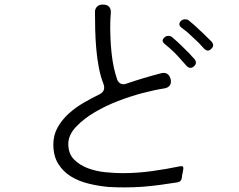

<svg xmlns="http://www.w3.org/2000/svg" viewBox="-20 -809 1040 835"><path d="M752 -16Q714 -10 677 -5Q640 0 603 3Q561 6 523.5 6Q486 6 451 4Q408 0 365 -10.5Q322 -21 288 -42Q254 -63 233 -97Q212 -131 212 -181Q212 -222 231 -255.5Q250 -289 279.5 -315.5Q309 -342 344.5 -362.5Q380 -383 413 -399Q441 -413 430 -444Q417 -477 409.5 -517Q402 -557 398.5 -598.5Q395 -640 394 -681Q393 -722 393 -757Q393 -771 402 -780Q411 -789 425 -789H429Q446 -789 454.5 -779.5Q463 -770 462 -753Q460 -730 459.5 -706.5Q459 -683 460 -659Q461 -610 467.5 -559.5Q474 -509 490 -462Q495 -450 505.5 -445Q516 -440 529 -445Q567 -458 605.5 -469.5Q644 -481 683 -491Q697 -494 707 -488Q717 -482 721 -468L722 -465Q726 -449 719 -438.5Q712 -428 697 -425Q652 -418 599 -404Q546 -390 493 -369.5Q440 -349 393 -321.5Q346 -294 313 -260Q277 -223 277 -183Q277 -141 301.5 -116Q326 -91 362 -77.5Q398 -64 439 -60Q480 -56 513 -56Q576 -56 638.5 -64.5Q701 -73 764 -86Q780 -89 777 -73L774 -55Q772 -50 772 -45.5Q772 -41 771 -37Q769 -19 752 -16ZM867 -598Q862 -604 856 -610Q850 -616 844 -623L796 -668Q781 -680 769 -689Q752 -703 767 -718Q774 -725 785 -725Q795 -725 801 -720Q807 -715 813.5 -709.5Q820 -704 827 -698Q846 -681 864 -663.5Q882 -646 900 -628Q915 -611 898 -596Q891 -589 884 -589Q876 -589 867 -598ZM791 -523Q774 -542 757.5 -560.5Q741 -579 722 -596Q715 -602 708.5 -607.5Q702 -613 696 -618Q679 -632 695 -646Q702 -653 712 -653Q722 -653 729 -647Q749 -630 767 -612.5Q785 -595 803 -577Q809 -570 814.5 -564Q820 -558 825 -553Q840 -535 823 -520Q816 -514 808 -514Q799 -514 791 -523Z"/></svg>

Font: Higure Gothic
Style: Regular
Weight: 400
Designer: Yoshimichi Ohira
Foundry: Positype
Version: Version 1.000